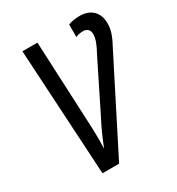

<svg xmlns="http://www.w3.org/2000/svg" viewBox="-174 -833 866 941"><g transform="rotate(-30 259.5 -362.0)"><path d="M89 -714H174L195 -257Q198 -209 198 -154Q198 -117 197 -100Q226 -176 263 -246L398 -518Q432 -578 432 -613Q432 -632 422 -641.5Q412 -651 394 -651Q371 -651 353 -642V-713Q364 -718 382 -721Q400 -724 418 -724Q465 -724 492 -697.5Q519 -671 519 -624Q519 -594 508.5 -565.5Q498 -537 476 -497L224 0H130Z"/></g></svg>

Font: Noto Sans UI Narrow
Style: Italic
Weight: 400
Width: 4
Italic angle: -12°
Designer: Monotype Design Team
Foundry: Monotype Imaging Inc.
Version: Version 1.001